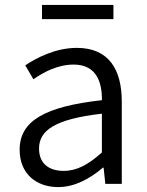

<svg xmlns="http://www.w3.org/2000/svg" viewBox="-20 -749 599 782"><path d="M217 13C285 13 347 -22 399 -66H402L409 0H476V-335C476 -465 424 -554 293 -554C206 -554 130 -514 83 -483L116 -426C157 -455 215 -486 280 -486C373 -486 396 -414 395 -341C163 -315 60 -257 60 -139C60 -41 128 13 217 13ZM239 -53C184 -53 139 -79 139 -144C139 -218 204 -264 395 -286V-128C340 -79 294 -53 239 -53ZM151 -671H442V-729H151Z"/></svg>

Font: Source Han Sans JP Normal
Style: Regular
Weight: 350
Designer: Ryoko NISHIZUKA 西塚涼子 (kana, bopomofo & ideographs); Paul D. Hunt (Latin, Greek & Cyrillic); Sandoll Communications 산돌커뮤니
Foundry: Adobe
Version: Version 2.002;hotconv 1.0.116;makeotfexe 2.5.65601